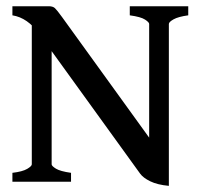

<svg xmlns="http://www.w3.org/2000/svg" viewBox="-20 -586 646 619"><path d="M586.9 -536.6Q554.7 -532.2 539.6 -523.7Q524.4 -515.1 524.4 -508.8V-14.2L460.9 -31.7V-508.8Q460.9 -514.2 447.5 -522.9Q434.1 -531.7 398.4 -536.6V-565.9H586.9ZM524.4 13.2Q487.3 9.8 464.4 -1.5Q441.4 -12.7 431.6 -26.4L106.4 -476.6Q69.3 -528.8 20 -536.6V-565.9H137.2Q150.4 -565.9 157 -559.8Q163.6 -553.7 180.2 -530.8L466.3 -134.8Q472.7 -126 486.8 -108.4Q501 -90.8 512.7 -76.2Q524.4 -61.5 524.4 -61.5ZM20 0V-28.8Q52.7 -32.7 67.6 -41.5Q82.5 -50.3 82.5 -56.2V-527.3L146.5 -548.3V-56.2Q146.5 -50.8 160.4 -42.2Q174.3 -33.7 209 -28.8V0Z"/></svg>

Font: Dai Banna SIL Medium
Style: Regular
Weight: 500
Designer: Victor Gaultney
Foundry: SIL International
Version: Version 4.000